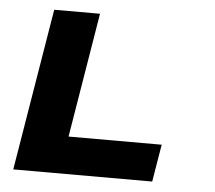

<svg xmlns="http://www.w3.org/2000/svg" viewBox="-43 -567 686 614"><g transform="rotate(5 300.0 -260.0)"><path d="M21 0 107 -520H254L188 -120H487L467 0Z"/></g></svg>

Font: Iosevka Heavy Extended Oblique
Style: Regular
Weight: 900
Width: 7
Italic angle: -9°
Monospace: yes
Designer: Belleve Invis
Foundry: Belleve Invis
Version: Version 32.5.0; ttfautohint (v1.8.4)